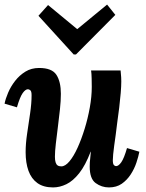

<svg xmlns="http://www.w3.org/2000/svg" viewBox="-21 -808 639 839"><path d="M211 11Q169 11 142.5 -8Q116 -27 103.5 -61.5Q91 -96 91 -143Q91 -180 97.5 -224Q104 -268 110.5 -312Q117 -356 117 -392Q117 -409 111.5 -413.5Q106 -418 101 -418Q90 -418 78 -401Q66 -384 53 -339L-1 -355Q3 -376 14.5 -403Q26 -430 45 -454.5Q64 -479 90 -495Q116 -511 150 -511Q206 -511 225.5 -481Q245 -451 245 -398Q245 -368 241 -330.5Q237 -293 232 -254Q227 -215 223 -180.5Q219 -146 219 -123Q219 -108 222 -98.5Q225 -89 231 -85Q237 -81 247 -81Q264 -81 282.5 -103Q301 -125 318 -162.5Q335 -200 349 -245.5Q363 -291 371.5 -338.5Q380 -386 380 -428Q380 -442 379.5 -465Q379 -488 377 -500H506Q508 -479 508.5 -470.5Q509 -462 509 -452Q509 -431 506.5 -401.5Q504 -372 500 -338Q496 -304 491 -270Q488 -243 484.5 -218Q481 -193 478 -171.5Q475 -150 473.5 -133.5Q472 -117 472 -108Q472 -92 476.5 -87Q481 -82 486 -82Q497 -82 509 -99Q521 -116 534 -161L588 -145Q584 -124 575 -97Q566 -70 550 -45.5Q534 -21 511 -5Q488 11 455 11Q423 11 397 -8Q371 -27 371 -80Q371 -100 373 -114Q375 -128 376 -145H375Q352 -85 325 -51Q298 -17 269 -3Q240 11 211 11ZM301 -570 147 -739 189 -786 316 -681H317L447 -788L483 -743L311 -570Z"/></svg>

Font: Lora
Style: Bold Italic
Weight: 700
Italic angle: -3°
Designer: Olga Karpushina, Alexei Vanyashin (Cyrillic)
Foundry: Cyreal
Version: Version 3.004